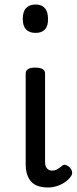

<svg xmlns="http://www.w3.org/2000/svg" viewBox="-20 -815 340 852"><path d="M193 17Q141 17 117.5 -10Q94 -37 94 -86V-489Q94 -502 104.5 -508.5Q115 -515 136 -515Q158 -515 169 -508.5Q180 -502 180 -489V-96Q180 -76 189 -67Q198 -58 211 -58Q222 -58 229.5 -61.5Q237 -65 243.5 -70Q250 -75 258 -81Q264 -86 274.5 -82Q285 -78 291 -70Q299 -61 300 -51Q301 -41 295 -33Q284 -17 267.5 -6Q251 5 231.5 11Q212 17 193 17ZM138 -669Q110 -669 95.5 -684.5Q81 -700 81 -731Q81 -763 95.5 -779Q110 -795 138 -795Q165 -795 179 -779Q193 -763 193 -731Q194 -700 179.5 -684.5Q165 -669 138 -669Z"/></svg>

Font: Playwrite US Modern
Style: Regular
Weight: 400
Designer: Veronika Burian, José Scaglione
Foundry: TypeTogether
Version: Version 1.002